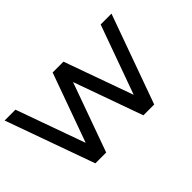

<svg xmlns="http://www.w3.org/2000/svg" viewBox="-86 -878 1179 1179"><g transform="rotate(-45 503.5 -289.0)"><path d="M417 -579 255 -130 94 -579H0L208 1H302L464 -449L625 1H719L928 -579H834L672 -130L511 -579Z"/></g></svg>

Font: MintSans
Style: Regular
Weight: 400
Version: Version 2.0